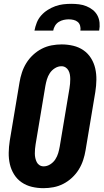

<svg xmlns="http://www.w3.org/2000/svg" viewBox="-20 -975 541 1003"><path d="M207 8Q176 8 146.5 1Q117 -6 93 -22.5Q69 -39 53.5 -64Q38 -89 31.5 -117.5Q25 -146 25.5 -177Q26 -208 31 -240L82 -545Q86 -570 94.5 -596Q103 -622 117.5 -645.5Q132 -669 153 -688.5Q174 -708 198.5 -720.5Q223 -733 249.5 -738Q276 -743 302 -743Q333 -743 362.5 -736Q392 -729 416 -712.5Q440 -696 455.5 -671Q471 -646 477.5 -617.5Q484 -589 483.5 -558Q483 -527 478 -495L427 -190Q423 -165 414.5 -139Q406 -113 391.5 -89.5Q377 -66 356 -46.5Q335 -27 310.5 -14.5Q286 -2 259.5 3Q233 8 207 8ZM208 -106Q226 -106 242.5 -116.5Q259 -127 269 -142.5Q279 -158 284 -175Q289 -192 292 -209L343 -514Q345 -526 346 -538Q347 -550 347 -562Q347 -574 345 -585.5Q343 -597 337.5 -607Q332 -617 322.5 -623Q313 -629 301 -629Q283 -629 266.5 -618.5Q250 -608 240 -592.5Q230 -577 225 -560Q220 -543 217 -526L166 -221Q164 -209 163 -197Q162 -185 162 -173Q162 -161 164.5 -149.5Q167 -138 172 -128Q177 -118 186.5 -112Q196 -106 208 -106ZM160 -815Q164 -836 172 -856.5Q180 -877 195 -894Q210 -911 229 -923Q248 -935 268.5 -942.5Q289 -950 310 -952.5Q331 -955 352 -955Q373 -955 393 -952.5Q413 -950 431.5 -942.5Q450 -935 465 -923Q480 -911 489 -894Q498 -877 500 -856.5Q502 -836 498 -815H400Q402 -828 398.5 -840.5Q395 -853 386 -860.5Q377 -868 364.5 -871Q352 -874 339 -874Q326 -874 312.5 -871Q299 -868 287 -860.5Q275 -853 267.5 -840.5Q260 -828 258 -815Z"/></svg>

Font: Iosevka SS18 Heavy
Style: Italic
Weight: 900
Italic angle: -9°
Monospace: yes
Designer: Belleve Invis
Foundry: Belleve Invis
Version: Version 25.1.1; ttfautohint (v1.8.4)